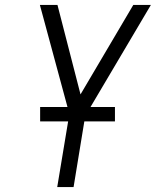

<svg xmlns="http://www.w3.org/2000/svg" viewBox="-20 -755 640 775"><path d="M211 0 260 -295 141 -735H212L305 -374L518 -735H589L324 -287L277 0ZM444 -265H142V-323H444Z"/></svg>

Font: Iosevka Aile Light
Style: Italic
Weight: 300
Italic angle: -9°
Designer: Belleve Invis
Foundry: Belleve Invis
Version: Version 31.1.0; ttfautohint (v1.8.4)